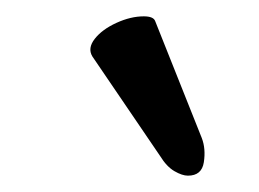

<svg xmlns="http://www.w3.org/2000/svg" viewBox="-20 -712 317 235"><path d="M210 -497Q203 -497 193.5 -502.5Q184 -508 176 -521L93 -643Q87 -653 96 -664.5Q105 -676 122.5 -684Q140 -692 156 -692Q168 -692 170 -686L227 -543Q232 -530 229.5 -513.5Q227 -497 210 -497Z"/></svg>

Font: Junicode VF
Style: Regular
Weight: 400
Designer: Peter S. Baker
Version: Version 2.213